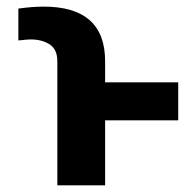

<svg xmlns="http://www.w3.org/2000/svg" viewBox="-20 -557 590 577"><path d="M152.3 0V-373Q152.3 -408.7 129.2 -423.6Q106 -438.5 72.3 -438.5Q63.5 -438.5 45.9 -436.5L35.2 -435.5V-531.2Q76.2 -537.1 111.3 -537.1Q295.9 -537.1 295.9 -373V-309.6H515.6V-195.3H295.9V0Z"/></svg>

Font: Pretendard JP
Style: Bold
Weight: 700
Designer: Base glyphs from Inter by Rasmus Andersson; Hangeul glyphs from Noto Sans CJK(Source Han Sans) by Jang Soo-young and Kan
Foundry: Kil Hyung-jin
Version: Version 1.309